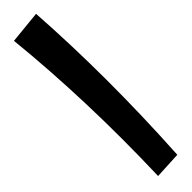

<svg xmlns="http://www.w3.org/2000/svg" viewBox="-337 -752 940 940"><g transform="rotate(-45 133.0 -282.0)"><path d="M71 210Q79 -47 71 -289Q63 -531 40 -757L210 -774Q225 -545 225.5 -301Q226 -57 211 203Z"/></g></svg>

Font: Marhey Light
Style: Regular
Weight: 300
Designer: Nur Syamsi & Bustanul Arifin
Foundry: Namelatype
Version: Version 1.000